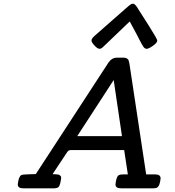

<svg xmlns="http://www.w3.org/2000/svg" viewBox="-20 -1019 948 1039"><path d="M76.2 -21Q80.1 -61 94.2 -70.8Q100.1 -74.7 122.1 -75.2Q140.1 -75.2 173.8 -77.1L566.9 -680.2Q585 -707 613.8 -707H648.9Q660.2 -707 667 -702.6Q673.8 -698.2 676 -692.1Q678.2 -686 680.2 -675.8L771 -75.2H819.8Q848.6 -75.2 849.1 -54.2Q845.2 -10.3 828.1 -2.9Q820.3 0 811 0H634.8Q605 0 605 -21Q608.9 -64 624 -71.8Q629.9 -74.7 644 -75.2H671.9L651.9 -207H361.8Q350.6 -206.1 344.2 -196.8Q341.3 -193.8 264.2 -76.2Q267.1 -76.2 273.9 -76.2Q280.8 -76.2 283.9 -75.7Q287.1 -75.2 292.5 -74.7Q297.9 -74.2 300.5 -72.5Q303.2 -70.8 306.2 -68.4Q309.1 -65.9 310.1 -62.5Q311 -59.1 311 -54.2Q311 -50.3 306.2 -27.8Q302.2 -11.7 296.1 -6.3Q290 -1 275.9 0H105Q76.2 0 76.2 -21ZM397.9 -282.2H640.1L595.2 -585.9ZM492.2 -825.2Q535.2 -863.3 594.2 -915Q664.1 -977.1 677.5 -988Q690.9 -999 698.2 -999Q702.1 -999 706.1 -997.1Q710 -995.1 714.6 -989.5Q719.2 -983.9 721.2 -981Q723.1 -978 729 -968.5Q734.9 -959 736.8 -956.1Q755.9 -925.3 784.2 -881.8Q831.1 -807.6 831.1 -799.8Q831.1 -787.6 807.6 -771.2Q784.2 -754.9 774.2 -754.9Q764.2 -754.9 757.1 -764.4Q750 -773.9 732.9 -807.1Q725.1 -823.2 720.2 -832Q688 -892.1 682.1 -902.8Q676.3 -897 660.2 -882.1Q644 -867.2 609.1 -833Q574.2 -798.8 539.1 -766.1Q527.8 -754.9 519 -754.9Q507.8 -754.9 491.5 -772.5Q475.1 -790 475.1 -800Q475.1 -810.1 492.2 -825.2Z"/></svg>

Font: CMU Concrete
Style: BoldItalic
Weight: 700
Italic angle: -14.04°
Version: Version 0.7.0